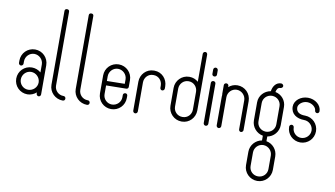

<svg xmlns="http://www.w3.org/2000/svg" viewBox="-145 -1531 4330 2479"><g transform="rotate(10 2020.0 -291.0)"><path d="M231 -586C133 -586 55 -508 55 -410V-380C55 -364 69 -350 85 -350C101 -350 115 -364 115 -380V-410C115 -474 167 -528 231 -528C295 -528 349 -474 349 -410V-306C317 -334 275 -350 231 -350C133 -350 55 -272 55 -174C55 -76 133 2 231 2C275 2 317 -16 349 -44V-28C349 -12 363 2 379 2C395 2 407 -12 407 -28V-410C407 -508 329 -586 231 -586ZM231 -292C295 -292 349 -238 349 -174C349 -110 295 -58 231 -58C167 -58 115 -110 115 -174C115 -238 167 -292 231 -292Z M517 -174C517 -76 597 2 695 2C715 2 725 -12 725 -28C725 -42 715 -58 697 -58H695H693C629 -58 577 -110 577 -174V-1142C577 -1162 563 -1170 547 -1170C531 -1170 517 -1162 517 -1142Z M835 -174C835 -76 915 2 1013 2C1033 2 1043 -12 1043 -28C1043 -42 1033 -58 1015 -58H1013H1011C947 -58 895 -110 895 -174V-1142C895 -1162 881 -1170 865 -1170C849 -1170 835 -1162 835 -1142Z M1329 -584C1231 -584 1153 -506 1153 -408V-322V-316V-312V-174C1153 -76 1231 2 1329 2C1427 2 1505 -76 1505 -174V-204C1505 -220 1493 -232 1477 -232C1461 -232 1447 -220 1447 -204V-174C1447 -110 1393 -58 1329 -58C1265 -58 1213 -110 1213 -174V-288L1477 -292C1493 -292 1505 -304 1505 -320V-408C1505 -506 1427 -584 1329 -584ZM1329 -526C1393 -526 1447 -472 1447 -408V-350L1213 -346V-408C1213 -472 1265 -526 1329 -526Z M1787 -584C1691 -584 1615 -504 1615 -408V-28C1615 -12 1629 2 1645 2C1661 2 1675 -12 1675 -28V-408C1675 -474 1725 -526 1787 -526H1797C1859 -526 1909 -474 1909 -408V-380C1909 -364 1921 -350 1937 -350C1953 -350 1967 -364 1967 -380V-408C1967 -504 1893 -584 1797 -584Z M2401 -936C2385 -936 2371 -922 2371 -906V-540C2339 -568 2299 -584 2257 -584H2251C2155 -584 2077 -504 2077 -408V-174C2077 -78 2155 2 2251 2H2257C2353 2 2429 -78 2429 -174V-408V-428V-438V-906C2429 -922 2417 -936 2401 -936ZM2251 -526H2257C2319 -526 2371 -474 2371 -408V-174C2371 -108 2319 -58 2257 -58H2251C2189 -58 2137 -108 2137 -174V-408C2137 -474 2189 -526 2251 -526Z M2569 -760C2553 -760 2539 -746 2539 -730V-672C2539 -656 2553 -644 2569 -644C2585 -644 2599 -656 2599 -672V-730C2599 -746 2585 -760 2569 -760ZM2569 -584C2553 -584 2539 -572 2539 -556V-28C2539 -12 2553 2 2569 2C2585 2 2599 -12 2599 -28V-556C2599 -572 2585 -584 2569 -584Z M2739 -584C2723 -584 2709 -572 2709 -556V-438C2709 -436 2711 -430 2711 -428C2711 -422 2709 -416 2709 -408V-28C2709 -12 2723 2 2739 2C2755 2 2769 -12 2769 -28V-408C2769 -472 2821 -526 2885 -526C2949 -526 3003 -472 3003 -408V-28C3003 -12 3015 2 3031 2C3047 2 3061 -12 3061 -28V-408C3061 -506 2983 -584 2885 -584C2841 -584 2801 -568 2769 -540V-556C2769 -572 2755 -584 2739 -584Z M3381 -584C3387 -616 3401 -646 3435 -646C3451 -646 3467 -660 3467 -676C3467 -692 3451 -706 3435 -706C3367 -706 3329 -646 3321 -584C3237 -570 3171 -500 3171 -412V-174C3171 -88 3237 -14 3319 0V62C3237 76 3171 148 3171 236V412C3171 510 3251 588 3347 588H3349C3445 588 3523 510 3523 412V236C3523 148 3459 76 3377 62V0C3459 -14 3523 -88 3523 -174V-412C3523 -498 3463 -568 3381 -584ZM3345 -528H3351C3415 -526 3465 -476 3465 -412V-174C3465 -110 3415 -60 3351 -58H3345C3281 -60 3231 -110 3231 -174V-412C3231 -476 3281 -526 3345 -528ZM3343 118H3351C3413 120 3465 172 3465 236V412C3465 478 3413 528 3349 528H3347C3283 528 3231 478 3231 412V236C3231 172 3281 120 3343 118Z M3813 -350H3811H3809C3743 -350 3693 -374 3693 -438C3693 -476 3743 -526 3809 -526C3875 -526 3927 -476 3927 -438C3927 -422 3941 -408 3957 -408C3973 -408 3985 -422 3985 -438C3985 -518 3905 -584 3809 -584C3713 -584 3633 -518 3633 -438C3633 -340 3713 -292 3809 -292C3873 -292 3927 -238 3927 -174C3927 -110 3873 -58 3809 -58C3745 -58 3693 -110 3693 -174C3693 -190 3679 -204 3663 -204C3647 -204 3633 -190 3633 -174C3633 -76 3711 2 3809 2C3907 2 3985 -76 3985 -174C3985 -270 3909 -348 3813 -350Z"/></g></svg>

Font: bauhaus_2017
Style: _regular
Weight: 400
Version: Version 1.0